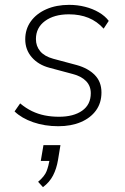

<svg xmlns="http://www.w3.org/2000/svg" viewBox="-20 -512 515 791"><path d="M220 8Q164 8 116.5 -8.5Q69 -25 40 -53L63 -86Q87 -66 112 -54Q137 -42 164.5 -36.5Q192 -31 223 -31Q283 -31 318.5 -56Q354 -81 354 -128Q354 -158 334.5 -178Q315 -198 280 -207L183 -233Q138 -245 111 -276Q84 -307 84 -350Q84 -392 107 -424Q130 -456 171 -474Q212 -492 265 -492Q299 -492 330.5 -484Q362 -476 387.5 -461Q413 -446 428 -426L407 -394Q380 -424 344.5 -438.5Q309 -453 264 -453Q203 -453 165.5 -425.5Q128 -398 128 -351Q128 -322 145.5 -301Q163 -280 199 -270L296 -244Q343 -231 370.5 -203Q398 -175 398 -131Q398 -88 375.5 -57Q353 -26 313 -9Q273 8 220 8ZM157 259 137 237Q164 214 172 193Q180 172 185 144L198 151H148L159 86H229L219 147Q213 183 198.5 211Q184 239 157 259Z"/></svg>

Font: Nunito Sans 12pt ExtraLight 12pt ExtraLight
Style: Italic
Weight: 250
Italic angle: -9°
Version: Version 3.101;gftools[0.9.27]